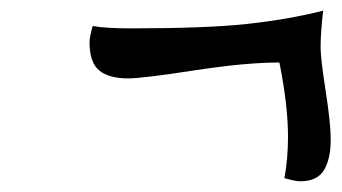

<svg xmlns="http://www.w3.org/2000/svg" viewBox="-20 -417 642 360"><path d="M581.1 -328.1Q581.1 -307.6 590.6 -246.6Q600.1 -185.5 600.1 -155.8Q600.1 -118.7 587.4 -97.9Q574.7 -77.1 543 -77.1Q533.7 -77.1 513.2 -83Q520 -117.7 520 -161.1Q520 -219.2 503.9 -299.8Q439.9 -299.8 343.5 -284.9Q247.1 -270 220.2 -270Q184.1 -270 166 -284.9Q147.9 -299.8 147.9 -337.9Q147.9 -347.7 153.8 -368.2Q178.7 -363.8 225.1 -363.8Q366.2 -363.8 443.1 -372.1Q520 -380.4 585.9 -397Q581.1 -355.5 581.1 -328.1Z"/></svg>

Font: Kaushan Script
Style: Regular
Weight: 400
Designer: Pablo Impallari
Foundry: Pablo Impallari
Version: Version 1.002